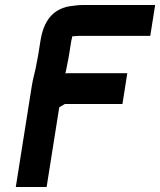

<svg xmlns="http://www.w3.org/2000/svg" viewBox="-20 -702 639 766"><path d="M255.3 -482 264.4 -539C264.8 -541.7 265.8 -545.7 267.3 -551C267.6 -553 267.6 -553 268.2 -557C277.5 -557 285.2 -559 294.5 -559H579.5L599 -682H312C292.2 -682 277 -679.6 257.2 -677C188.6 -664.7 153.7 -616.6 141.4 -539L132.3 -482C128.9 -460.3 124.6 -445.5 121.3 -425C116.5 -405.1 110.3 -380.7 107 -360L43 44H166L216.4 -274L238.5 -287H468.5L487.9 -410H247.9C245.9 -410 243.6 -409.7 240.8 -409C242.2 -413.7 243.2 -418 243.8 -422C247.1 -442.7 251.8 -459.3 255.3 -482Z"/></svg>

Font: Tape
Style: It
Weight: 500
Foundry: Cannot Into Space Fonts
Version: Version 0.97